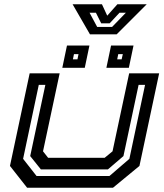

<svg xmlns="http://www.w3.org/2000/svg" viewBox="-20 -886 776 906"><path d="M108 0 27 -103 120 -540H261.5L183 -172L207 -141.5H474L511 -172L589.5 -540H731L638 -103L513 0ZM152.5 -55.5H496.5L590.5 -136.5L664.5 -485.5H634L562.5 -149.5L489 -86.5H173L122.5 -149.5L194 -485.5H163L89 -136.5ZM482 -566 504 -671H610L588 -566ZM274 -566 296 -671H402L380 -566ZM324 -606H345.5L350.5 -630.5H329ZM533 -606H554L559.5 -630.5H538ZM404.5 -724 322.5 -866H461L486 -812L534 -866H672.5L530.5 -724ZM438.5 -759H509L574 -826H544L497.5 -776H457.5L432.5 -826H402.5Z"/></svg>

Font: Tourney Expanded SemiBold
Style: Italic
Weight: 600
Width: 7
Italic angle: -12°
Designer: Tyler Finck
Foundry: Etcetera Type Co
Version: Version 1.010; ttfautohint (v1.8.3)